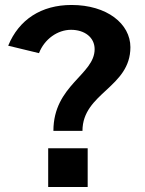

<svg xmlns="http://www.w3.org/2000/svg" viewBox="-20 -753 582 773"><path d="M13 -569 137 -539C159 -596 212 -633 266 -633C320 -633 361 -603 361 -555C361 -452 195 -410 195 -226H312C312 -379 505 -400 505 -563C505 -657 411 -733 268 -733C146 -733 56 -674 13 -569ZM333 -156H174V0H333Z"/></svg>

Font: United Sans
Style: Bold
Weight: 700
Designer: Pablo Impallari, Rodrigo Fuenzalida (Modified by Dan O. Williams)
Version: Version 1.000;PS 001.000;hotconv 1.0.88;makeotf.lib2.5.64775